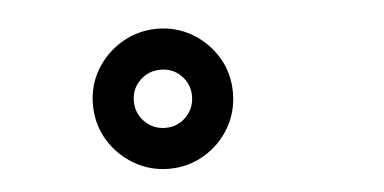

<svg xmlns="http://www.w3.org/2000/svg" viewBox="-33 -838 775 388"><g transform="rotate(-5 355.0 -644.0)"><path d="M296.5 -501.5Q257.5 -501.5 225 -520.8Q192.5 -540 173.2 -572.2Q154 -604.5 154 -644Q154 -683 173.2 -715Q192.5 -747 225 -766.2Q257.5 -785.5 296.5 -785.5Q335.5 -785.5 367.8 -766.2Q400 -747 419 -715Q438 -683 438 -644Q438 -604.5 419 -572.2Q400 -540 367.8 -520.8Q335.5 -501.5 296.5 -501.5ZM296.5 -584.5Q321 -584.5 338 -601.8Q355 -619 355 -644Q355 -668.5 338 -685.5Q321 -702.5 296.5 -702.5Q271.5 -702.5 254.2 -685.5Q237 -668.5 237 -644Q237 -619 254.2 -601.8Q271.5 -584.5 296.5 -584.5Z"/></g></svg>

Font: League Mono Medium
Style: Regular
Weight: 500
Width: 6
Designer: Tyler Finck
Foundry: The League of Moveable Type / Tyler Finck
Version: Version 2.300;RELEASE